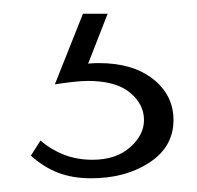

<svg xmlns="http://www.w3.org/2000/svg" viewBox="-20 -20 287 280"><path d="M101 0H137L103 87L77 78Q87 76 99.5 74Q112 72 124 72Q174 72 203.5 95.5Q233 119 233 155Q233 194 198 217Q163 240 113 240Q86 240 65 232Q44 224 25 207L39 185Q54 198 73 205.5Q92 213 115 213Q149 213 169.5 195Q190 177 190 155Q190 132 169.5 115Q149 98 108 98Q99 98 86 99.5Q73 101 60 103Z"/></svg>

Font: Ysabeau SC ExtraLight
Style: Regular
Weight: 250
Designer: Christian Thalmann (Catharsis Fonts)
Version: Version 2.001;gftools[0.9.30]; featfreeze: smcp